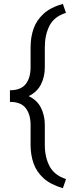

<svg xmlns="http://www.w3.org/2000/svg" viewBox="-20 -800 374 1008"><path d="M326.7 140.1 310.1 188Q245.1 168.9 208.3 135.3Q171.4 101.6 156 57.1Q140.6 12.7 140.6 -38.6V-144Q140.6 -199.2 115.2 -232.2Q89.8 -265.1 32.2 -265.1V-326.2Q89.8 -326.2 115.2 -358.9Q140.6 -391.6 140.6 -446.8V-552.7Q140.6 -604 156 -648.7Q171.4 -693.4 208.3 -727.3Q245.1 -761.2 310.1 -779.8L326.2 -732.4Q264.2 -712.9 239.7 -664.6Q215.3 -616.2 215.3 -552.7V-446.8Q215.3 -397 195.1 -356.9Q174.8 -316.9 130.4 -295.4Q174.8 -274.4 195.1 -234.1Q215.3 -193.8 215.3 -144V-38.6Q215.3 24.9 240.2 72.5Q265.1 120.1 326.7 140.1Z"/></svg>

Font: Vazirmatn UI FD Light
Style: Regular
Weight: 300
Designer: Saber Rastikerdar
Foundry: Saber Rastikerdar
Version: Version 33.003